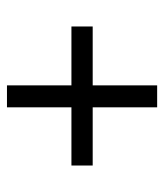

<svg xmlns="http://www.w3.org/2000/svg" viewBox="20 -633 471 551"><g transform="rotate(-90 255.5 -357.5)"><path d="M223 -142H286V-327H455V-388H286V-573H223V-388H56V-327H223Z"/></g></svg>

Font: Noto Serif Hebrew SemiCondensed Medium
Style: Regular
Weight: 500
Width: 4
Designer: Monotype Design Team
Foundry: Monotype Imaging Inc.
Version: Version 2.004